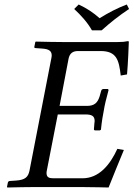

<svg xmlns="http://www.w3.org/2000/svg" viewBox="-20 -832 594 854"><path d="M553 -646C553 -648 552 -649 549 -649C532 -646 526 -645 503 -645H260C223 -645 184 -646 139 -647L137 -645L133 -625C132 -622 132 -618 139 -618L167 -616C197 -614 210 -606 210 -585C210 -581 209 -576 208 -571L111 -72C105 -44 91 -32 53 -29L24 -27C18 -27 16 -23 15 -20L11 0L13 2C58 1 98 0 135 0H341C387 0 463 2 463 2C484 -50 509 -113 531 -165L502 -170C469 -98 420 -39 347 -39H217C199 -39 187 -43 187 -62C187 -65 187 -68 188 -72L237 -323H359C389 -323 401 -316 401 -293C401 -291 400 -288 400 -285L398 -260C397 -257 398 -252 403 -252H424L429 -255C433 -295 438 -322 442 -342C445 -362 452 -392 463 -432L460 -436H439C435 -436 431 -432 430 -428L423 -403C414 -375 400 -361 367 -361H245L285 -571C290 -595 304 -605 327 -605H427C499 -605 509 -565 517 -496L545 -501C549 -542 553 -638 553 -646ZM389 -697H432C470 -731 510 -763 554 -792L544 -812C502 -796 465 -777 423 -751C395 -776 366 -795 330 -812L310 -792C340 -764 368 -734 389 -697Z"/></svg>

Font: Libertinus Serif
Style: Italic
Weight: 400
Italic angle: -12°
Designer: Philipp H. Poll, Khaled Hosny
Foundry: Caleb Maclennan
Version: Version 7.050;RELEASE